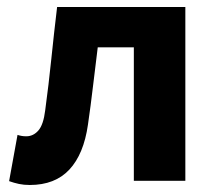

<svg xmlns="http://www.w3.org/2000/svg" viewBox="-20 -516 613 548"><path d="M65 12Q48 12 34 9Q20 6 6 1L30 -131Q36 -129 42 -128Q48 -127 55 -127Q75 -127 89.5 -143.5Q104 -160 109 -201Q119 -275 126.5 -348Q134 -421 143 -496H509V0H362V-381H259Q252 -326 245.5 -270.5Q239 -215 231 -160Q219 -76 178 -32Q137 12 65 12Z"/></svg>

Font: hySource Sans Pro
Style: Bold
Weight: 700
Designer: Paul D. Hunt
Foundry: Adobe Systems Incorporated
Version: Version 2.021;PS 2.000;hotconv 1.0.86;makeotf.lib2.5.63406